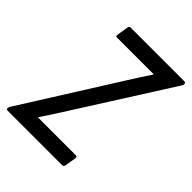

<svg xmlns="http://www.w3.org/2000/svg" viewBox="-204 -759 863 863"><g transform="rotate(45 227.5 -327.5)"><path d="M-7 0Q-16 0 -15 -8L-14 -12Q-14 -18 -8 -25L277 -478Q293 -503 309.5 -529Q326 -555 342 -579V-580Q319 -580 296.5 -580Q274 -580 251 -580H109Q99 -580 101 -590L110 -645Q111 -655 120 -655H462Q471 -655 470 -647V-642Q469 -639 467.5 -636Q466 -633 464 -630L171 -168Q156 -144 141 -121Q126 -98 111 -76V-75Q135 -75 157.5 -75Q180 -75 203 -75H351Q362 -75 360 -65L351 -10Q349 0 340 0Z"/></g></svg>

Font: Sofia Sans Condensed Medium
Style: Italic
Weight: 500
Italic angle: -9°
Designer: Botio Nikoltchev, Ani Petrova
Foundry: lettersoup
Version: Version 4.101; ttfautohint (v1.8.4.7-5d5b)